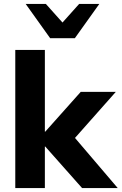

<svg xmlns="http://www.w3.org/2000/svg" viewBox="-20 -960 621 980"><path d="M58 0V-705H209V-288H211L392 -491H571L338 -228V-285L581 0H399L211 -212H209V0ZM236 -765 111 -940H214L299 -845L384 -940H487L362 -765Z"/></svg>

Font: Nunito Sans 12pt ExtraLight 12pt ExtraBold
Style: Regular
Weight: 800
Version: Version 3.101;gftools[0.9.27]